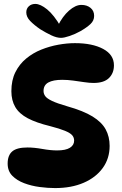

<svg xmlns="http://www.w3.org/2000/svg" viewBox="-20 -956 620 979"><path d="M261 3Q224 3 182 -2.5Q140 -8 103 -22Q66 -36 42.5 -60Q19 -84 19 -122Q19 -164 42.5 -184Q66 -204 120 -204Q154 -204 196 -196.5Q238 -189 271 -189Q315 -189 336.5 -202.5Q358 -216 358 -239Q358 -255 348 -266.5Q338 -278 311.5 -289Q285 -300 235 -313Q165 -330 121.5 -353Q78 -376 58 -410Q38 -444 38 -491Q38 -547 58.5 -588Q79 -629 113.5 -657.5Q148 -686 190.5 -703Q233 -720 277.5 -728Q322 -736 362 -736Q451 -736 506 -706.5Q561 -677 561 -623Q561 -583 535.5 -558Q510 -533 457 -533Q437 -533 410 -537Q383 -541 354 -545Q325 -549 297 -549Q251 -549 226.5 -535.5Q202 -522 202 -492Q202 -478 210.5 -466Q219 -454 245 -441.5Q271 -429 323 -414Q405 -391 452 -362Q499 -333 519 -296Q539 -259 539 -212Q539 -148 504 -99.5Q469 -51 406.5 -24Q344 3 261 3ZM291 -763Q269 -763 241.5 -776Q214 -789 185 -807Q153 -829 133.5 -849.5Q114 -870 114 -893Q114 -912 127 -924Q140 -936 160 -936Q186 -936 220.5 -908Q255 -880 291 -818L275 -824Q299 -873 332 -902Q365 -931 395 -931Q423 -931 441.5 -916Q460 -901 460 -875Q460 -851 441.5 -833.5Q423 -816 390 -797Q363 -782 335 -772.5Q307 -763 291 -763Z"/></svg>

Font: DynaPuff Medium
Style: Regular
Weight: 500
Version: Version 2.000